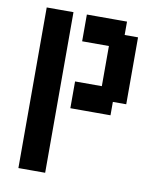

<svg xmlns="http://www.w3.org/2000/svg" viewBox="-84 -754 730 883"><g transform="rotate(10 281.0 -313.0)"><path d="M125 62.5H62.5V0V-62.5V-125V-187.5V-250V-312.5V-375V-437.5V-500V-562.5V-625V-687.5H125H187.5V-625V-562.5V-500V-437.5V-375V-312.5V-250V-187.5V-125V-62.5V0V62.5ZM375 -250H312.5H250V-312.5V-375H312.5H375V-437.5V-500V-562.5H312.5H250V-625V-687.5H312.5H375H437.5V-625H500V-562.5V-500V-437.5V-375V-312.5H437.5V-250Z"/></g></svg>

Font: PixelArmy
Style: Medium
Weight: 500
Version: Version 001.000